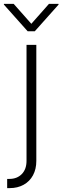

<svg xmlns="http://www.w3.org/2000/svg" viewBox="-58 -759 318 978"><path d="M127 -530.3V60.5Q127 102.5 110.1 133.8Q93.3 165 62.5 182.1Q31.7 199.2 -8.8 199.2H-21.5V152.3H-9.8Q28.8 152.3 53 127.7Q77.1 103 77.1 60.5V-530.3ZM101.6 -637.7 191.4 -739.3H240.2V-735.4L119.1 -599.6H83L-38.1 -735.4V-739.3H11.7Z"/></svg>

Font: Pretendard ExtraLight
Style: Regular
Weight: 200
Designer: Base glyphs from Inter by Rasmus Andersson; Hangeul glyphs from Noto Sans CJK(Source Han Sans) by Jang Soo-young and Kan
Foundry: Kil Hyung-jin
Version: Version 1.309